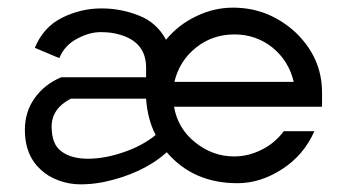

<svg xmlns="http://www.w3.org/2000/svg" viewBox="-20 -472 907 502"><path d="M362 -213V-214H165Q115 -188 115 -141Q115 -94 141 -76Q166 -57 210 -57Q254 -57 303 -74Q351 -90 387 -119Q366 -159 362 -213ZM748 -258Q735 -313 692 -348Q649 -382 593 -382Q536 -382 493 -348Q449 -313 436 -258ZM251 4Q220 10 191 10Q161 10 134 0Q106 -10 87 -28Q45 -66 45 -132Q45 -180 71 -216Q97 -252 140 -270H362V-295Q362 -363 291 -382Q271 -388 243 -388Q214 -388 182 -371Q149 -354 135 -320L71 -347Q94 -402 143 -426Q192 -450 245 -450Q297 -450 344 -431Q390 -413 414 -368Q447 -408 494 -430Q540 -452 589 -452Q637 -452 679 -435Q721 -417 753 -387Q822 -321 822 -230V-193H435Q445 -136 490 -100Q536 -63 592 -63Q630 -63 665 -81Q699 -98 722 -129H802Q774 -66 718 -30Q661 7 601 7Q485 7 416 -74Q354 -18 251 4Z"/></svg>

Font: Glacial Indifference
Style: Regular
Weight: 400
Designer: Alfredo Marco Pradil
Version: Version 1.00